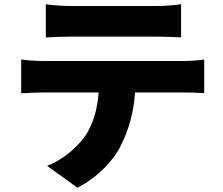

<svg xmlns="http://www.w3.org/2000/svg" viewBox="-20 -802 1040 897"><path d="M710 -631C748 -631 789 -629 826 -627V-782C789 -777 747 -774 710 -774H310C276 -774 228 -777 194 -782V-627C227 -629 275 -631 310 -631ZM180 -517C149 -517 110 -520 79 -524V-366C107 -368 151 -370 180 -370H441C435 -292 416 -223 377 -165C337 -109 267 -52 200 -27L342 75C433 29 511 -52 545 -123C579 -191 604 -270 611 -370H835C865 -370 907 -369 934 -367V-524C906 -519 856 -517 835 -517Z"/></svg>

Font: Noto Sans CJK KR Black
Style: Regular
Weight: 900
Designer: Ryoko NISHIZUKA (kana & ideographs); Paul D. Hunt (Latin, Greek & Cyrillic); Wenlong ZHANG (bopomofo); Sandoll Communica
Foundry: Adobe Systems Incorporated
Version: Version 1.004;PS 1.004;hotconv 1.0.82;makeotf.lib2.5.63406